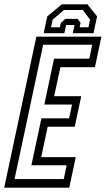

<svg xmlns="http://www.w3.org/2000/svg" viewBox="-44 -870 490 890"><path d="M-24.5 0 124.5 -700H426L396 -558.5H236L207 -424H332.5L302.5 -282.5H177L147 -141.5H307L277 0ZM23.5 -40H251.5L265 -104H101.5L148 -321.5H276.5L290 -385.5H161.5L206.5 -598H370L383.5 -662.5H156ZM361.5 -850 406 -794 389.5 -716H293.5L301.5 -754H262.5L254.5 -716H158.5L175 -794L242.5 -850ZM340 -823.5H252.5L200 -779L192.5 -743.5H233.5L238 -764L259.5 -782.5H316L329.5 -764L325 -743.5H366L373.5 -779Z"/></svg>

Font: Tourney Condensed Regular
Style: Italic
Weight: 400
Width: 3
Italic angle: -12°
Designer: Tyler Finck
Foundry: Etcetera Type Co
Version: Version 1.010; ttfautohint (v1.8.3)